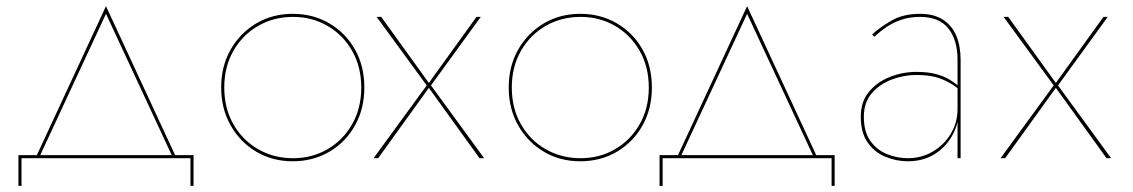

<svg xmlns="http://www.w3.org/2000/svg" viewBox="-20 -515 3687 625"><path d="M325 -470 539 -10H550L325 -495L100 -10H111ZM600 0V90H610V-10H40V90H50V0Z M700 -230Q700 -161 731 -106.5Q762 -52 814.5 -21Q867 10 933 10Q999 10 1052 -21Q1105 -52 1135.5 -106.5Q1166 -161 1166 -230Q1166 -300 1135.5 -354Q1105 -408 1052 -439Q999 -470 933 -470Q867 -470 814.5 -439Q762 -408 731 -354Q700 -300 700 -230ZM710 -230Q710 -297 739.5 -349Q769 -401 820 -430.5Q871 -460 934 -460Q996 -460 1046.5 -430.5Q1097 -401 1126.5 -349Q1156 -297 1156 -230Q1156 -163 1126.5 -111Q1097 -59 1046.5 -29.5Q996 0 934 0Q871 0 820 -29.5Q769 -59 739.5 -111Q710 -163 710 -230Z M1531 -460 1376 -245 1221 -460H1206L1369 -237L1196 0H1211L1376 -229L1541 0H1556L1383 -237L1545 -460Z M1636 -230Q1636 -161 1667 -106.5Q1698 -52 1750.5 -21Q1803 10 1869 10Q1935 10 1988 -21Q2041 -52 2071.5 -106.5Q2102 -161 2102 -230Q2102 -300 2071.5 -354Q2041 -408 1988 -439Q1935 -470 1869 -470Q1803 -470 1750.5 -439Q1698 -408 1667 -354Q1636 -300 1636 -230ZM1646 -230Q1646 -297 1675.5 -349Q1705 -401 1756 -430.5Q1807 -460 1870 -460Q1932 -460 1982.5 -430.5Q2033 -401 2062.5 -349Q2092 -297 2092 -230Q2092 -163 2062.5 -111Q2033 -59 1982.5 -29.5Q1932 0 1870 0Q1807 0 1756 -29.5Q1705 -59 1675.5 -111Q1646 -163 1646 -230Z M2412 -470 2626 -10H2637L2412 -495L2187 -10H2198ZM2687 0V90H2697V-10H2127V90H2137V0Z M2792 -135Q2792 -181 2817.5 -211Q2843 -241 2882.5 -256Q2922 -271 2963 -271Q3014 -271 3048 -256.5Q3082 -242 3100 -225V-235Q3090 -244 3072.5 -255Q3055 -266 3028.5 -273.5Q3002 -281 2963 -281Q2918 -281 2876.5 -264.5Q2835 -248 2808.5 -216Q2782 -184 2782 -135Q2782 -83 2804.5 -51Q2827 -19 2862.5 -4.5Q2898 10 2935 10Q2986 10 3023.5 -14Q3061 -38 3081.5 -77Q3102 -116 3102 -160H3097Q3097 -117 3075.5 -80.5Q3054 -44 3017 -22Q2980 0 2935 0Q2900 0 2867 -13.5Q2834 -27 2813 -56.5Q2792 -86 2792 -135ZM2826 -395Q2845 -413 2866.5 -427.5Q2888 -442 2915 -451Q2942 -460 2975 -460Q3037 -460 3067 -422.5Q3097 -385 3097 -320V0H3107V-320Q3107 -365 3093 -398.5Q3079 -432 3049.5 -451Q3020 -470 2975 -470Q2920 -470 2882 -448Q2844 -426 2819 -403Z M3572 -460 3417 -245 3262 -460H3247L3410 -237L3237 0H3252L3417 -229L3582 0H3597L3424 -237L3586 -460Z"/></svg>

Font: Jost Thin
Style: Regular
Weight: 250
Version: Version 3.710